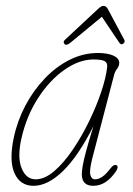

<svg xmlns="http://www.w3.org/2000/svg" viewBox="-20 -608 440 636"><path d="M286.5 -86.5Q275.5 -44 279.2 -29Q283 -14 294.5 -14Q306 -14 318.2 -22Q330.5 -30 347 -51.5Q357.5 -65 366.5 -60.5Q373.5 -55 364.5 -41Q332 7.5 289 7.5Q251 7.5 251 -31Q251 -41 253.8 -57.8Q256.5 -74.5 264.8 -105.8Q273 -137 289.5 -190Q238.5 -89.5 188.2 -41Q138 7.5 91 7.5Q47 7.5 28.2 -33.8Q9.5 -75 25.5 -151.5Q37.5 -208 64.2 -258.5Q91 -309 128.5 -348.2Q166 -387.5 211 -410Q256 -432.5 304.5 -432.5Q335.5 -432.5 355 -424Q374.5 -415.5 375 -400Q375 -389.5 367.8 -380Q360.5 -370.5 358 -360ZM50.5 -147.5Q37 -85.5 52 -49.8Q67 -14 98 -14Q128 -14 159.8 -41.2Q191.5 -68.5 221.2 -112.5Q251 -156.5 275.5 -207Q300 -257.5 315.8 -305Q331.5 -352.5 335 -386Q336.5 -399.5 327.2 -405.2Q318 -411 289.5 -411Q242.5 -411 193.5 -376.8Q144.5 -342.5 106 -283Q67.5 -223.5 50.5 -147.5ZM214.5 -467.5Q199.5 -455 193.5 -462.5Q187.5 -469.5 195.5 -476.5L306 -579.5Q316 -588.5 322 -588.5Q331.5 -588.5 336.5 -579.5L391.5 -476.5Q396 -468.5 387 -462.5Q380.5 -458.5 374.5 -467.5L317.5 -552.5Z"/></svg>

Font: Fraunces144ptSuperSoftThinItalic
Style: Italic
Weight: 100
Italic angle: -16°
Version: Version 1.000;[0bf87f6ff]